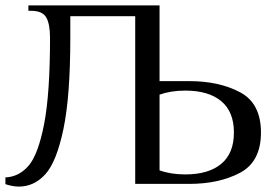

<svg xmlns="http://www.w3.org/2000/svg" viewBox="-26 -680 1010 710"><path d="M-6 1V-24Q44 -26 79.5 -67Q115 -108 137 -220.5Q159 -333 159 -540Q159 -591 145 -615.5Q131 -640 89 -640H79V-660H564V-380H674Q784 -380 861.5 -339Q939 -298 939 -190Q939 -82 861.5 -41Q784 0 674 0H474V-620H234V-540Q234 -324 208.5 -202.5Q183 -81 141.5 -35.5Q100 10 44 10Q21 10 -6 1ZM839 -190Q839 -267 792 -306Q745 -345 659 -345Q606 -345 564 -330V-50Q606 -35 659 -35Q745 -35 792 -74Q839 -113 839 -190Z"/></svg>

Font: Philosopher
Style: Regular
Weight: 400
Designer: Jovanny Lemonad
Foundry: Jovanny Lemonad
Version: Version 2.000